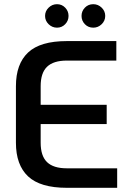

<svg xmlns="http://www.w3.org/2000/svg" viewBox="-20 -896 617 916"><path d="M56 -215V-485Q56 -591 114 -645.5Q172 -700 299 -700H535V-607H299Q235 -607 204.5 -577.5Q174 -548 174 -485V-396H489V-304H174V-215Q174 -152 204.5 -122.5Q235 -93 299 -93H539V0H299Q172 0 114 -54.5Q56 -109 56 -215ZM195 -820Q195 -843 212 -859.5Q229 -876 252 -876Q275 -876 291 -859.5Q307 -843 307 -820Q307 -797 291 -780.5Q275 -764 252 -764Q229 -764 212 -780.5Q195 -797 195 -820ZM369 -820Q369 -843 385 -859.5Q401 -876 425 -876Q448 -876 465 -859.5Q482 -843 482 -820Q482 -797 465 -780.5Q448 -764 425 -764Q401 -764 385 -780.5Q369 -797 369 -820Z"/></svg>

Font: KoHo SemiBold
Style: Regular
Weight: 600
Designer: Cadson Demak & Katatrad Team
Foundry: Cadson Demak Co.,Ltd.
Version: Version 1.000; ttfautohint (v1.6)